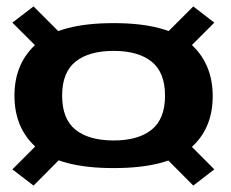

<svg xmlns="http://www.w3.org/2000/svg" viewBox="-20 -617 718 598"><path d="M334 -93.5Q499 -93.5 570.8 -153.5Q642.5 -213.5 642.5 -317.5Q642.5 -421 570.8 -483Q499 -545 334 -545Q169 -545 97 -483.8Q25 -422.5 25 -319Q25 -215 97 -154.2Q169 -93.5 334 -93.5ZM84.5 -39 202.5 -157.5 137 -208 18.5 -89.5ZM582 -39 647.5 -89.5 529.5 -208 464 -157.5ZM334 -179.5Q257 -179.5 215.2 -213Q173.5 -246.5 173.5 -319Q173.5 -391.5 215.2 -425Q257 -458.5 334 -458.5Q410.5 -458.5 452.2 -425Q494 -391.5 494 -319Q494 -246.5 452.2 -213Q410.5 -179.5 334 -179.5ZM137 -428.5 202.5 -479 84.5 -597 18.5 -546.5ZM529.5 -428.5 647.5 -546.5 582 -597 464 -479Z"/></svg>

Font: Anybody SemiExpanded SemiBold
Style: Regular
Weight: 600
Width: 6
Designer: Tyler Finck
Foundry: Etcetera Type Company
Version: Version 1.113;gftools[0.9.25]